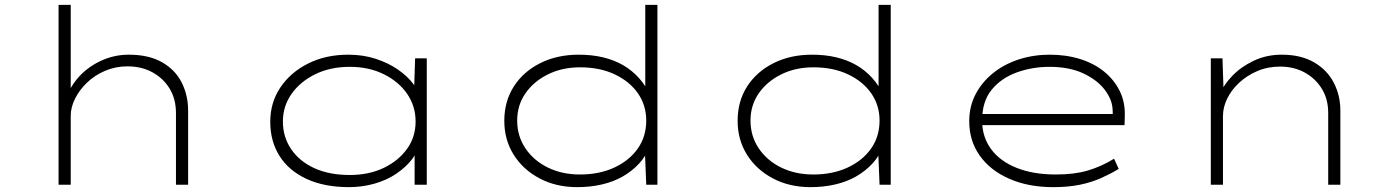

<svg xmlns="http://www.w3.org/2000/svg" viewBox="-20 -760 5759 790"><path d="M221 0V-740H271V-360L249 -343Q262 -394 299.5 -438Q337 -482 392.5 -508.5Q448 -535 510 -535Q592 -535 646.5 -504Q701 -473 727.5 -420.5Q754 -368 754 -305V0H704V-295Q704 -352 678.5 -394.5Q653 -437 608 -462Q563 -487 504 -487Q455 -487 412 -468.5Q369 -450 337.5 -419.5Q306 -389 288.5 -353.5Q271 -318 271 -283V0H246Q232 0 226 0Q220 0 221 0Z M1416 10Q1314 10 1241 -24Q1168 -58 1130 -118.5Q1092 -179 1092 -259Q1092 -338 1133.5 -400Q1175 -462 1247.5 -498.5Q1320 -535 1413 -535Q1474 -535 1526 -518Q1578 -501 1617 -474Q1656 -447 1680 -415.5Q1704 -384 1708 -356L1683 -363L1688 -520H1736V0H1686V-150L1705 -174Q1701 -138 1675.5 -105Q1650 -72 1611 -45.5Q1572 -19 1521.5 -4.5Q1471 10 1416 10ZM1419 -40Q1498 -40 1558.5 -69Q1619 -98 1654.5 -147Q1690 -196 1690 -260Q1690 -323 1655.5 -373.5Q1621 -424 1559.5 -454.5Q1498 -485 1419 -485Q1339 -485 1277 -454.5Q1215 -424 1179.5 -373.5Q1144 -323 1144 -260Q1144 -197 1177.5 -147Q1211 -97 1272.5 -68.5Q1334 -40 1419 -40Z M2355 10Q2268 10 2200 -26Q2132 -62 2093.5 -123.5Q2055 -185 2055 -263Q2055 -343 2094 -404Q2133 -465 2202.5 -500Q2272 -535 2361 -535Q2416 -535 2461.5 -524Q2507 -513 2543.5 -492Q2580 -471 2608.5 -439.5Q2637 -408 2656 -367L2635 -382V-740H2685V0H2639L2633 -149L2654 -159Q2639 -119 2610 -87.5Q2581 -56 2542.5 -34Q2504 -12 2456.5 -1Q2409 10 2355 10ZM2366 -42Q2446 -42 2507.5 -70.5Q2569 -99 2604 -148.5Q2639 -198 2639 -264Q2639 -326 2605.5 -375Q2572 -424 2510.5 -453.5Q2449 -483 2367 -483Q2293 -483 2234.5 -454Q2176 -425 2142 -376Q2108 -327 2108 -264Q2108 -200 2142 -149.5Q2176 -99 2234.5 -70.5Q2293 -42 2366 -42Z M3315 10Q3228 10 3160 -26Q3092 -62 3053.5 -123.5Q3015 -185 3015 -263Q3015 -343 3054 -404Q3093 -465 3162.5 -500Q3232 -535 3321 -535Q3376 -535 3421.5 -524Q3467 -513 3503.5 -492Q3540 -471 3568.5 -439.5Q3597 -408 3616 -367L3595 -382V-740H3645V0H3599L3593 -149L3614 -159Q3599 -119 3570 -87.5Q3541 -56 3502.5 -34Q3464 -12 3416.5 -1Q3369 10 3315 10ZM3326 -42Q3406 -42 3467.5 -70.5Q3529 -99 3564 -148.5Q3599 -198 3599 -264Q3599 -326 3565.5 -375Q3532 -424 3470.5 -453.5Q3409 -483 3327 -483Q3253 -483 3194.5 -454Q3136 -425 3102 -376Q3068 -327 3068 -264Q3068 -200 3102 -149.5Q3136 -99 3194.5 -70.5Q3253 -42 3326 -42Z M4313 10Q4211 10 4132.5 -24.5Q4054 -59 4011 -120Q3968 -181 3968 -261Q3968 -323 3994.5 -373Q4021 -423 4066.5 -459.5Q4112 -496 4172 -515.5Q4232 -535 4299 -535Q4367 -535 4424.5 -517Q4482 -499 4523.5 -465Q4565 -431 4587.5 -385Q4610 -339 4608 -282L4607 -245H4012V-291H4580L4559 -283L4558 -307Q4557 -349 4526 -390Q4495 -431 4437.5 -458Q4380 -485 4298 -485Q4227 -485 4163.5 -462Q4100 -439 4060.5 -391Q4021 -343 4021 -264Q4021 -197 4057.5 -147Q4094 -97 4162.5 -69.5Q4231 -42 4325 -42Q4401 -42 4456.5 -58.5Q4512 -75 4564 -107L4583 -65Q4550 -45 4511 -27.5Q4472 -10 4424 0Q4376 10 4313 10Z M4962 0V-520H5010L5015 -370L4999 -373Q5015 -411 5050.5 -448Q5086 -485 5138.5 -510Q5191 -535 5254 -535Q5332 -535 5386 -504Q5440 -473 5467.5 -420.5Q5495 -368 5495 -305V0H5445V-295Q5445 -352 5419 -394.5Q5393 -437 5348.5 -461.5Q5304 -486 5247 -486Q5196 -486 5153 -467.5Q5110 -449 5078 -419Q5046 -389 5029 -353.5Q5012 -318 5012 -283V0H4988Q4982 0 4976.5 0Q4971 0 4962 0Z"/></svg>

Font: Lexend Zetta ExtraLight
Style: Regular
Weight: 250
Version: Version 1.007